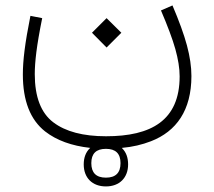

<svg xmlns="http://www.w3.org/2000/svg" viewBox="-20 -316 772 693"><path d="M561 -278.3C585 -222.2 602.5 -175.8 612.8 -139.2C623 -102.5 628.4 -69.8 628.4 -40.5C628.4 119.1 525.4 175.8 362.8 175.8C280.3 175.8 216.8 159.2 172.4 125.5C127.9 91.8 105.5 33.7 105.5 -48.8C105.5 -70.8 107.4 -97.2 111.3 -128.4C115.2 -159.2 122.1 -200.2 132.3 -250.5L89.8 -258.8C69.8 -159.2 62.5 -96.7 62.5 -47.4C62.5 47.9 89.4 116.2 142.6 158.2C184.6 190.9 238.8 210.4 305.7 217.8L304.2 219.2C289.6 233.4 282.2 252.9 282.2 277.3C282.2 326.2 313.5 356.9 362.3 356.9C411.1 356.9 442.4 325.7 442.4 277.3C442.4 252.4 435.1 233.4 420.9 219.2C420.4 218.8 420.4 218.3 419.9 217.8C458.5 214.4 493.2 206.1 524.9 193.8C616.7 158.2 670.9 82 670.9 -41.5C670.9 -75.2 665.5 -111.8 654.8 -151.9C644 -191.9 626.5 -240.2 602.5 -296.4ZM362.3 221.2C397.5 221.2 415 238.3 415 272.9C415 307.6 397.5 325.2 362.3 325.2C327.1 325.2 309.6 307.6 309.6 272.9C309.6 238.3 327.1 221.2 362.3 221.2ZM364.7 -144.5 418 -197.8 364.7 -250.5 312 -197.8Z"/></svg>

Font: Estedad ExtraLight
Style: Regular
Weight: 200
Designer: Amin Abedi
Version: Version 7.3